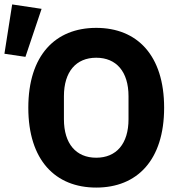

<svg xmlns="http://www.w3.org/2000/svg" viewBox="-36 -836 812 868"><path d="M79 -579 152 -796 19 -816 -16 -593ZM399 12C584 12 706 -112 706 -349C706 -586 584 -710 399 -710C214 -710 92 -586 92 -349C92 -112 214 12 399 12ZM399 -123C308 -123 253 -186 253 -297V-401C253 -512 308 -575 399 -575C490 -575 545 -512 545 -401V-297C545 -186 490 -123 399 -123Z"/></svg>

Font: Braiins Sans
Style: Bold
Weight: 700
Designer: Mike Abbink, Paul van der Laan, Pieter van Rosmalen, Jiri Chlebus, Lubos Buracinsky
Foundry: Bold Monday, Sudetype
Version: Version 1.000;hotconv 1.0.109;makeotfexe 2.5.65596